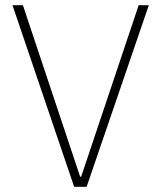

<svg xmlns="http://www.w3.org/2000/svg" viewBox="-20 -718 620 738"><path d="M313 0 552 -698H513L292 -39H288L68 -698H28L265 0Z"/></svg>

Font: IBM Plex Arabic ExtraLight
Style: Regular
Weight: 200
Designer: Mike Abbink, Paul van der Laan, Pieter van Rosmalen, Wael Morcos, Khajak Apelian
Foundry: Bold Monday
Version: Version 1.0